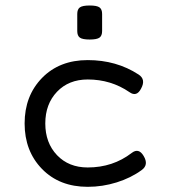

<svg xmlns="http://www.w3.org/2000/svg" viewBox="-20 -686 640 716"><path d="M307.1 10.7Q362.3 10.7 415.3 -5.9Q468.3 -22.5 508.3 -51.8Q535.6 -71.3 515.6 -104.5Q497.1 -135.7 471.2 -115.7Q400.9 -61.5 307.1 -61.5Q236.3 -61.5 192.6 -107.4Q148.9 -153.3 148.9 -225.6Q148.9 -297.9 192.6 -343.8Q236.3 -389.6 307.1 -389.6Q394 -389.6 462.9 -342.3Q489.7 -323.2 506.3 -356Q524.9 -390.1 496.6 -408.2Q414.1 -461.9 307.1 -461.9Q201.7 -461.9 136.7 -395.3Q71.8 -328.6 71.8 -225.6Q71.8 -122.6 136.7 -55.9Q201.7 10.7 307.1 10.7ZM360.8 -633.8Q360.8 -651.4 351.1 -658.4Q341.3 -665.5 314.5 -665.5Q287.6 -665.5 277.8 -658.4Q268.1 -651.4 268.1 -633.8V-570.3Q268.1 -552.7 277.8 -545.7Q287.6 -538.6 314.5 -538.6Q341.3 -538.6 351.1 -545.7Q360.8 -552.7 360.8 -570.3Z"/></svg>

Font: Courier Prime Code
Style: Regular
Weight: 400
Designer: Alan Dague-Greene
Foundry: Quote-Unquote Apps
Version: Version 3.18